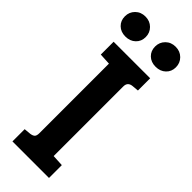

<svg xmlns="http://www.w3.org/2000/svg" viewBox="-291 -877 899 899"><g transform="rotate(45 159.0 -427.0)"><path d="M94 -117V-577L37 -580V-665H279V-584L246 -581Q217 -578 217 -549V-88L274 -85V0H32V-81L65 -84Q80 -86 87 -92.5Q94 -99 94 -117ZM258.5 -721Q228 -721 209 -739.5Q190 -758 190 -786.5Q190 -815 209.5 -834.5Q229 -854 259 -854Q289 -854 308.5 -834.5Q328 -815 328 -786.5Q328 -758 308.5 -739.5Q289 -721 258.5 -721ZM58.5 -721Q28 -721 9 -739.5Q-10 -758 -10 -786.5Q-10 -815 9.5 -834.5Q29 -854 59 -854Q89 -854 108.5 -834.5Q128 -815 128 -786.5Q128 -758 108.5 -739.5Q89 -721 58.5 -721Z"/></g></svg>

Font: Bree Serif
Style: Regular
Weight: 400
Designer: Veronika Burian, Jos Scaglione
Foundry: TypeTogether
Version: Version 1.001